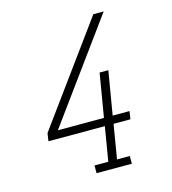

<svg xmlns="http://www.w3.org/2000/svg" viewBox="-109 -825 819 914"><g transform="rotate(-15 300.0 -367.5)"><path d="M254 0V-38H322L350 -206H72L78 -245L435 -735H486L129 -245H356L392 -459H435L399 -245H482L476 -206H393L365 -38H428V0Z"/></g></svg>

Font: Iosevka Slab XLtEx
Style: Italic
Weight: 200
Width: 7
Italic angle: -9°
Monospace: yes
Designer: Belleve Invis
Foundry: Belleve Invis
Version: Version 11.1.0; ttfautohint (v1.8.3)